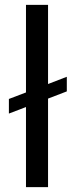

<svg xmlns="http://www.w3.org/2000/svg" viewBox="-20 -770 310 790"><path d="M177.7 -750H86.9V-389.6L16.6 -362.8V-302.7L86.9 -329.6V0H177.7V-364.3L254.9 -394V-454.1L177.7 -424.3Z"/></svg>

Font: Roboto
Style: Regular
Weight: 400
Designer: Google
Version: Version 2.137; 2017